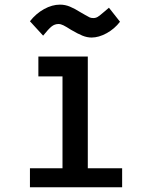

<svg xmlns="http://www.w3.org/2000/svg" viewBox="-20 -788 640 808"><path d="M141.5 -550H349.5V-80H494V0H106V-80H243V-168V-466.5H141.5ZM279 -662.5Q258 -676 246.8 -681.5Q235.5 -687 226.5 -687Q210 -687 197 -676.5Q184 -666 161.5 -638L106 -698.5Q131.5 -731 165.5 -749.8Q199.5 -768.5 232.5 -768.5Q254 -768.5 274 -760.2Q294 -752 318.5 -736.5L338.5 -725Q351 -717.5 357.2 -714.8Q363.5 -712 372.5 -712Q383.5 -712 392 -717.5Q400.5 -723 418.5 -738.5L438.5 -755.5L485 -696.5Q462 -666.5 428.8 -648.2Q395.5 -630 365.5 -630Q346.5 -630 326.8 -638Q307 -646 279 -662.5Z"/></svg>

Font: JuliaMono SemiBold
Style: Regular
Weight: 600
Monospace: yes
Designer: cormullion
Foundry: corm
Version: Version 0.055; ttfautohint (v1.8.4)